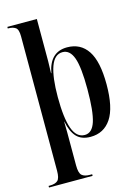

<svg xmlns="http://www.w3.org/2000/svg" viewBox="-145 -839 839 1157"><g transform="rotate(-15 275.0 -260.0)"><path d="M12 240V230H19Q54 230 69.5 215.5Q85 201 85 155V-684Q85 -727 68 -738.5Q51 -750 24 -750H20V-760H204V-557Q204 -527 204 -495Q204 -463 202 -422H204Q227 -548 335 -548Q419 -548 463.5 -481Q508 -414 508 -271Q508 -126 462.5 -58Q417 10 334 10Q278 10 247.5 -22Q217 -54 204 -120H203Q204 -91 204 -54Q204 -17 204 17V154Q204 201 220 215.5Q236 230 270 230H284V240ZM303 -10Q349 -10 369 -72Q389 -134 389 -273Q389 -410 368 -468.5Q347 -527 301 -527Q251 -527 227.5 -461.5Q204 -396 204 -272Q204 -143 227.5 -76.5Q251 -10 303 -10Z"/></g></svg>

Font: Noto Serif Display Condensed SemiBold
Style: Regular
Weight: 600
Width: 3
Designer: Monotype Design Team
Foundry: Monotype Imaging Inc.
Version: Version 2.009